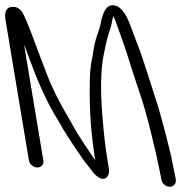

<svg xmlns="http://www.w3.org/2000/svg" viewBox="-83 -688 740 732"><path d="M-40.8 -661.3C-65.2 -656.8 -65.2 -631.7 -61.7 -610.4L27.3 -76C29.8 -61.5 44.2 -49.5 59.3 -49.5C74.3 -49.5 84.8 -61.5 82.3 -76L8.6 -518.6C15.6 -500.2 25.6 -473.7 39.5 -436.5C68.8 -358.1 101.1 -289.2 138.1 -229.8C144.9 -218.9 151.1 -208.1 156.7 -197.5L156.9 -197.3L157 -197C169.2 -176.2 182.7 -156.8 194.3 -138.3C205.6 -120.2 215.5 -107.9 225.8 -91.8C237.4 -73.8 250.7 -58.8 262 -43.7C265.8 -38.5 297.7 7.8 321.8 -10.2C338.3 -23.2 331.8 -47.9 328.7 -66.5L324.3 -93.5C318.4 -128.8 312.7 -179.8 307.3 -246.3C299.3 -345.2 301 -422.8 312.2 -478.6C320 -518 326.1 -543.7 329.6 -554.1C336.8 -574.8 342 -593.4 345.1 -610.3C346.5 -617.3 347.4 -621.3 349.2 -626.9C353.9 -617.3 359.5 -603.4 365 -586.8C389.8 -515.9 389.4 -521.3 415.5 -437.7C449.4 -329.5 461.1 -310.5 492.3 -183.8C508.7 -117.1 518.2 -75.9 520.8 -60.2L530.9 -11.2L532.2 -3.5C534.7 11.6 549.3 24 564.3 24C579.3 24 589.7 11.5 587.2 -3.5L585.8 -11.8L576 -58.9C573.3 -74.8 569.8 -91.9 565.7 -108.8C542.2 -203.8 524.1 -270.6 510.8 -310C492.9 -363.4 461.5 -468.5 442.7 -515.1C428.7 -549.9 423.6 -568.5 407.1 -608C393 -641.9 372.9 -668 346.3 -668C315.2 -668 307.3 -623.5 302.8 -609.7L302.4 -608.4L302.3 -606.9C301.6 -597.5 297.2 -580.7 289 -558.4C280.2 -534.6 274.1 -507.1 270.2 -474.3C261.9 -441.8 258.3 -400.6 259.2 -351.9C257.8 -263.7 264.6 -173.3 280.1 -77.1C275 -84 270.1 -90.8 267 -95.5C249.5 -122.6 234.2 -144.8 216.8 -172C204.2 -191.9 192.4 -215.1 178.7 -238.1C141.5 -300.9 113.6 -357.1 95 -406.5C77.9 -451.9 66 -483.2 59.3 -500.7C45.2 -537.5 23.5 -600.1 5.1 -636C-2.7 -651.1 -14.7 -661.1 -31.1 -661.9Z"/></svg>

Font: MewTooHand
Style: BdCondLta
Weight: 400
Designer: Mew Too, Robert Jablonski
Version: Version 0.77